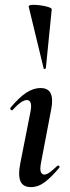

<svg xmlns="http://www.w3.org/2000/svg" viewBox="-20 -754 287 783"><path d="M106 9Q73 9 63 -16Q53 -41 63 -89L104 -297Q114 -346 89 -346Q79 -346 64.5 -336Q50 -326 32 -306Q28 -302 24 -306.5Q20 -311 23 -315Q59 -358 88 -376.5Q117 -395 145 -395Q177 -395 187 -372.5Q197 -350 189 -309L147 -89Q142 -61 147 -51.5Q152 -42 160 -42Q171 -42 184 -52Q197 -62 213 -77Q217 -81 221 -77Q225 -73 221 -69Q190 -32 163 -11.5Q136 9 106 9ZM158 -475 97 -727Q96 -733 110 -734Q124 -735 143 -732.5Q162 -730 176.5 -725.5Q191 -721 191 -716L167 -476Q167 -474 162.5 -473Q158 -472 158 -475Z"/></svg>

Font: Cormorant Light
Style: Italic
Weight: 300
Italic angle: -10°
Designer: Christian Thalmann (Catharsis Fonts)
Foundry: Catharsis Fonts
Version: Version 4.000